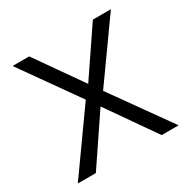

<svg xmlns="http://www.w3.org/2000/svg" viewBox="-149 -799 931 940"><g transform="rotate(-30 316.0 -329.0)"><path d="M599 0H503L314 -271L131 0H29L268 -336L40 -658H134L317 -397L494 -658H596L363 -331Z"/></g></svg>

Font: EauTestText Medium
Style: Regular
Weight: 500
Designer: Christian Thalmann (Catharsis Fonts)
Version: Version 0.001;PS 000.001;hotconv 1.0.88;makeotf.lib2.5.64775